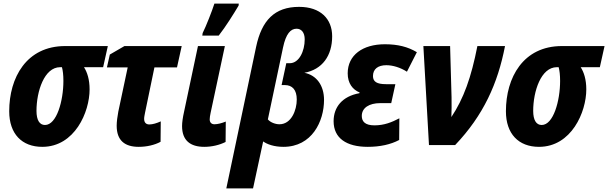

<svg xmlns="http://www.w3.org/2000/svg" viewBox="-20 -803 3367 1063"><path d="M214 10C394 10 476 -183 476 -308C476 -363 463 -403 445 -431H551L577 -548H341C126 -548 31 -373 31 -187C31 -62 101 10 214 10ZM229 -111C199 -111 182 -138 182 -189C182 -297 225 -431 313 -431H323C328 -412 331 -388 331 -355C331 -245 294 -111 229 -111Z M748 10C792 10 836 0 869 -18L870 -131C848 -121 825 -114 807 -114C789 -114 778 -124 778 -145C778 -156 781 -167 783 -179L835 -430H960L986 -548H669L588 -501L572 -430H687L635 -185C630 -158 626 -129 626 -107C626 -25 671 10 748 10Z M1100 -606H1191C1230 -656 1273 -725 1301 -772L1302 -783H1167C1154 -742 1121 -658 1102 -620ZM1111 10C1153 10 1195 0 1229 -17L1230 -130C1208 -121 1185 -115 1167 -115C1151 -115 1141 -125 1141 -142C1141 -152 1143 -163 1146 -178L1225 -548H1076L999 -184C992 -153 988 -125 988 -105C988 -25 1034 10 1111 10Z M1527 -115C1505 -115 1477 -125 1463 -142L1547 -540C1563 -616 1589 -644 1622 -644C1648 -644 1667 -624 1667 -585C1667 -520 1636 -453 1584 -453H1565L1539 -332H1557C1598 -332 1623 -306 1623 -252C1623 -193 1593 -115 1527 -115ZM1233 240H1381L1437 -20C1459 -4 1498 10 1549 10C1707 10 1774 -131 1774 -250C1774 -329 1733 -387 1665 -400C1764 -418 1819 -494 1819 -602C1819 -699 1754 -765 1636 -765C1500 -765 1429 -690 1398 -544Z M2016 10C2084 10 2143 -3 2190 -28L2191 -148C2149 -126 2107 -109 2053 -109C2002 -109 1983 -130 1983 -161C1983 -206 2024 -232 2085 -232H2146L2169 -337H2117C2066 -337 2045 -351 2045 -382C2045 -421 2073 -442 2119 -442C2155 -442 2197 -429 2233 -406L2288 -514C2238 -544 2182 -558 2111 -558C1988 -558 1905 -498 1905 -397C1905 -342 1932 -307 1971 -291L1970 -287C1875 -270 1827 -210 1827 -132C1827 -38 1898 10 2016 10Z M2355 0H2500C2657 -165 2736 -341 2776 -548H2623C2589 -374 2547 -257 2479 -155C2480 -188 2481 -228 2480 -265L2472 -548H2324Z M2964 10C3144 10 3226 -183 3226 -308C3226 -363 3213 -403 3195 -431H3301L3327 -548H3091C2876 -548 2781 -373 2781 -187C2781 -62 2851 10 2964 10ZM2979 -111C2949 -111 2932 -138 2932 -189C2932 -297 2975 -431 3063 -431H3073C3078 -412 3081 -388 3081 -355C3081 -245 3044 -111 2979 -111Z"/></svg>

Font: Noto Sans Display SemiCondensed Extra
Style: Italic
Weight: 800
Width: 4
Italic angle: -12°
Designer: Monotype Design Team
Foundry: Monotype Imaging Inc.
Version: Version 1.900